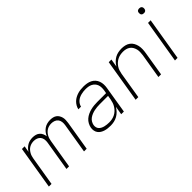

<svg xmlns="http://www.w3.org/2000/svg" viewBox="55 -1445 2190 2190"><g transform="rotate(-45 1150.0 -350.5)"><path d="M39 0 125 -520H168L155 -444Q166 -463 182.5 -479.5Q199 -496 219 -507.5Q239 -519 260.5 -523.5Q282 -528 303 -528Q327 -528 349.5 -522Q372 -516 389 -501.5Q406 -487 415.5 -466Q425 -445 428 -422Q437 -445 453.5 -466Q470 -487 491.5 -501.5Q513 -516 537.5 -522Q562 -528 586 -528Q608 -528 628.5 -523.5Q649 -519 665.5 -507.5Q682 -496 692.5 -478.5Q703 -461 708 -441.5Q713 -422 712 -400.5Q711 -379 708 -357L649 0H606L666 -364Q670 -389 667 -413Q664 -437 650.5 -455Q637 -473 614.5 -481.5Q592 -490 567 -490Q550 -490 532 -486Q514 -482 497.5 -472.5Q481 -463 468 -449Q455 -435 445.5 -418.5Q436 -402 431 -385Q426 -368 423 -350L365 0H323L383 -364Q387 -389 384 -413Q381 -437 367 -455Q353 -473 331 -481.5Q309 -490 284 -490Q267 -490 249 -486Q231 -482 214 -472.5Q197 -463 184.5 -449Q172 -435 162.5 -418.5Q153 -402 148 -385Q143 -368 140 -350L82 0Z M1030 8Q1007 8 984 5.5Q961 3 940 -3.5Q919 -10 900.5 -21.5Q882 -33 869.5 -50.5Q857 -68 853 -90.5Q849 -113 853 -137Q858 -163 871.5 -188Q885 -213 906.5 -231.5Q928 -250 954 -262Q980 -274 1006.5 -280.5Q1033 -287 1059.5 -289.5Q1086 -292 1112 -292H1254L1261 -331Q1264 -352 1263.5 -374Q1263 -396 1256 -415Q1249 -434 1235.5 -449Q1222 -464 1203.5 -473.5Q1185 -483 1164 -486.5Q1143 -490 1121 -490Q1103 -490 1085 -488Q1067 -486 1049 -481.5Q1031 -477 1013.5 -469Q996 -461 981.5 -448.5Q967 -436 956.5 -419Q946 -402 943 -385H900Q905 -408 917 -429.5Q929 -451 947 -468.5Q965 -486 986.5 -497.5Q1008 -509 1031 -516Q1054 -523 1077.5 -525.5Q1101 -528 1124 -528Q1151 -528 1178.5 -523.5Q1206 -519 1229.5 -507Q1253 -495 1270 -476Q1287 -457 1296 -432Q1305 -407 1306 -379.5Q1307 -352 1302 -324L1249 0H1206L1223 -102Q1208 -77 1187 -55Q1166 -33 1140 -18.5Q1114 -4 1086 2Q1058 8 1030 8ZM1044 -30Q1067 -30 1090.5 -34.5Q1114 -39 1136 -50Q1158 -61 1176 -78Q1194 -95 1207.5 -116Q1221 -137 1228.5 -160Q1236 -183 1240 -205L1248 -254H1113Q1091 -254 1069.5 -252Q1048 -250 1026.5 -245.5Q1005 -241 983.5 -232.5Q962 -224 943 -210.5Q924 -197 912 -177Q900 -157 896 -136Q893 -117 897 -100Q901 -83 912.5 -70.5Q924 -58 940 -50Q956 -42 972.5 -38Q989 -34 1007.5 -32Q1026 -30 1044 -30Z M1439 0 1525 -520H1568L1552 -423Q1566 -448 1586.5 -469Q1607 -490 1631.5 -503.5Q1656 -517 1683.5 -522.5Q1711 -528 1737 -528Q1766 -528 1793.5 -521.5Q1821 -515 1843 -499Q1865 -483 1878.5 -459Q1892 -435 1898 -408Q1904 -381 1903 -352Q1902 -323 1897 -294L1849 0H1806L1856 -301Q1859 -324 1860 -347.5Q1861 -371 1855.5 -393Q1850 -415 1839 -434Q1828 -453 1810 -466Q1792 -479 1770 -484.5Q1748 -490 1724 -490Q1702 -490 1680 -486Q1658 -482 1636.5 -471.5Q1615 -461 1597 -444.5Q1579 -428 1566 -408.5Q1553 -389 1546 -367Q1539 -345 1535 -323L1482 0Z M2073 0 2159 -520H2201L2115 0ZM2205 -631Q2195 -631 2186.5 -634Q2178 -637 2172.5 -644Q2167 -651 2166 -660.5Q2165 -670 2166 -680Q2167 -686 2170 -692Q2173 -698 2179 -702Q2185 -706 2191.5 -707.5Q2198 -709 2204 -709Q2214 -709 2222.5 -706Q2231 -703 2236.5 -696Q2242 -689 2243.5 -679.5Q2245 -670 2243 -660Q2242 -654 2239 -648Q2236 -642 2230.5 -638Q2225 -634 2218 -632.5Q2211 -631 2205 -631Z"/></g></svg>

Font: Iosevka Aile Extralight
Style: Italic
Weight: 200
Italic angle: -9°
Designer: Belleve Invis
Foundry: Belleve Invis
Version: Version 31.1.0; ttfautohint (v1.8.4)